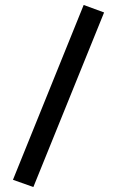

<svg xmlns="http://www.w3.org/2000/svg" viewBox="-20 -731 469 771"><path d="M32 -9 316 -711 398 -681 114 20Z"/></svg>

Font: sheba-seeBold
Style: Regular
Weight: 600
Designer: Mohamed Galeb, the designers
Foundry: Kief Type Foundry
Version: Version 2.010; ttfautohint (v1.5.33-1714) -l 8 -r 50 -G 200 